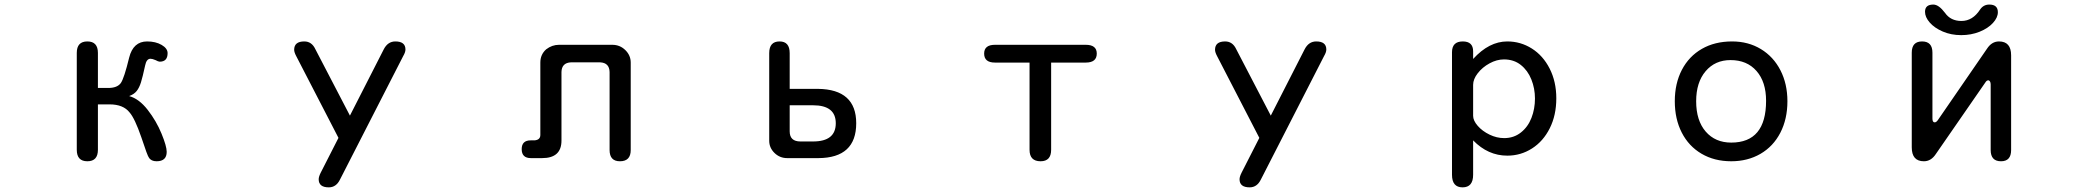

<svg xmlns="http://www.w3.org/2000/svg" viewBox="-20 -679 9040 834"><path d="M504.9 -318.4Q519.5 -339.8 541 -428.7Q558.6 -499 619.1 -499Q656.2 -499 682.1 -483.9Q708 -468.8 708 -448.2Q708 -411.1 673.8 -411.1Q668 -411.1 655.3 -418Q641.6 -423.8 633.8 -423.8Q616.2 -423.8 610.4 -394.5Q599.6 -344.7 592.3 -321.3Q585 -297.9 573.7 -283.7Q562.5 -269.5 541 -261.7Q584 -250 621.6 -201.7Q659.2 -153.3 681.6 -98.6Q704.1 -43.9 704.1 -19.5Q704.1 21.5 660.2 21.5Q636.7 21.5 627 5.9Q621.1 0 593.8 -83Q565.4 -165 543 -190.4Q515.6 -225.6 456.1 -225.6H405.3V-28.3Q405.3 21.5 359.4 21.5Q313.5 21.5 313.5 -28.3V-449.2Q313.5 -499 359.4 -499Q405.3 -499 405.3 -449.2V-296.9H450.2Q489.3 -296.9 504.9 -318.4Z M1257.8 -462.9Q1257.8 -499 1301.8 -499Q1334 -499 1349.6 -465.8L1500 -176.8L1646.5 -463.9Q1664.1 -499 1697.3 -499Q1741.2 -499 1741.2 -463.9Q1741.2 -452.1 1731.4 -435.5L1457 100.6Q1440.4 134.8 1408.2 134.8Q1364.3 134.8 1364.3 99.6Q1364.3 88.9 1373 71.3L1450.2 -80.1L1266.6 -435.5Q1257.8 -452.1 1257.8 -462.9Z M2586.9 -408.2H2460Q2419.9 -406.2 2418.9 -366.2V-68.4Q2418.9 7.8 2335 7.8H2286.1Q2246.1 7.8 2246.1 -31.2Q2246.1 -69.3 2285.2 -69.3H2301.8Q2327.1 -71.3 2327.1 -92.8V-407.2Q2327.1 -442.4 2352.5 -464.8Q2377.9 -484.4 2408.2 -484.4H2639.6Q2672.9 -484.4 2696.3 -461.4Q2719.7 -438.5 2719.7 -407.2V-27.3Q2719.7 21.5 2672.9 21.5Q2627.9 21.5 2627.9 -27.3V-366.2Q2627 -406.2 2586.9 -408.2Z M3699.2 -143.6Q3699.2 6.8 3535.2 7.8H3399.4Q3367.2 7.8 3344.2 -14.6Q3321.3 -37.1 3321.3 -67.4V-448.2Q3321.3 -499 3366.2 -499Q3410.2 -499 3410.2 -448.2V-293H3533.2Q3699.2 -291 3699.2 -143.6ZM3457 -64.5H3511.7Q3610.4 -64.5 3610.4 -143.6Q3610.4 -221.7 3511.7 -221.7H3410.2V-108.4Q3410.2 -64.5 3457 -64.5Z M4500 21.5Q4452.1 21.5 4452.1 -28.3V-407.2H4301.8Q4254.9 -407.2 4254.9 -446.3Q4254.9 -484.4 4301.8 -484.4H4696.3Q4744.1 -484.4 4744.1 -446.3Q4744.1 -407.2 4696.3 -407.2H4545.9V-28.3Q4545.9 21.5 4500 21.5Z M5257.8 -462.9Q5257.8 -499 5301.8 -499Q5334 -499 5349.6 -465.8L5500 -176.8L5646.5 -463.9Q5664.1 -499 5697.3 -499Q5741.2 -499 5741.2 -463.9Q5741.2 -452.1 5731.4 -435.5L5457 100.6Q5440.4 134.8 5408.2 134.8Q5364.3 134.8 5364.3 99.6Q5364.3 88.9 5373 71.3L5450.2 -80.1L5266.6 -435.5Q5257.8 -452.1 5257.8 -462.9Z M6527.3 -499Q6585 -499 6633.8 -468.3Q6682.6 -437.5 6711.4 -380.9Q6740.2 -324.2 6740.2 -252Q6740.2 -178.7 6711.9 -122.1Q6683.6 -65.4 6634.8 -34.2Q6585.9 -2.9 6527.3 -2.9Q6443.4 -2.9 6378.9 -69.3V80.1Q6378.9 134.8 6333 134.8Q6287.1 134.8 6287.1 80.1V-452.1Q6287.1 -499 6334 -499Q6378.9 -499 6378.9 -456.1V-422.9Q6448.2 -499 6527.3 -499ZM6513.7 -79.1Q6555.7 -79.1 6586.4 -103.5Q6617.2 -127.9 6632.3 -167Q6647.5 -206.1 6647.5 -251Q6647.5 -294.9 6631.8 -334Q6616.2 -373 6585.9 -397Q6555.7 -420.9 6512.7 -420.9Q6481.4 -420.9 6450.2 -403.8Q6418.9 -386.7 6398.9 -360.8Q6378.9 -335 6378.9 -310.5V-175.8Q6378.9 -155.3 6398.9 -132.3Q6418.9 -109.4 6450.2 -94.2Q6481.4 -79.1 6513.7 -79.1Z M7744.1 -239.3Q7744.1 -162.1 7713.4 -102.5Q7682.6 -43 7627 -10.7Q7571.3 21.5 7500 21.5Q7426.8 21.5 7371.1 -11.2Q7315.4 -43.9 7285.2 -103Q7254.9 -162.1 7254.9 -239.3Q7254.9 -316.4 7285.6 -375.5Q7316.4 -434.6 7372.6 -466.8Q7428.7 -499 7503.9 -499Q7574.2 -499 7628.9 -465.8Q7683.6 -432.6 7713.9 -373.5Q7744.1 -314.5 7744.1 -239.3ZM7347.7 -239.3Q7347.7 -155.3 7389.2 -107.4Q7430.7 -59.6 7500 -59.6Q7651.4 -59.6 7651.4 -241.2Q7651.4 -323.2 7609.9 -370.6Q7568.4 -418 7497.1 -418Q7429.7 -418 7388.7 -369.6Q7347.7 -321.3 7347.7 -239.3Z M8428.7 -623Q8453.1 -587.9 8500 -587.9Q8548.8 -587.9 8581.1 -637.7Q8595.7 -659.2 8621.1 -659.2Q8658.2 -659.2 8658.2 -626Q8658.2 -602.5 8636.7 -579.1Q8615.2 -555.7 8578.6 -541Q8542 -526.4 8499 -526.4Q8455.1 -526.4 8418.9 -542Q8382.8 -557.6 8362.3 -581.1Q8341.8 -604.5 8341.8 -627.9Q8341.8 -659.2 8377.9 -659.2Q8401.4 -659.2 8428.7 -623ZM8616.2 -330.1Q8609.4 -330.1 8603.5 -320.3L8388.7 -9.8Q8368.2 21.5 8336.9 21.5Q8284.2 21.5 8284.2 -39.1V-450.2Q8284.2 -499 8329.1 -499Q8374 -499 8374 -450.2V-164.1Q8374 -147.5 8383.8 -147.5Q8390.6 -147.5 8397.5 -157.2L8611.3 -467.8Q8631.8 -499 8663.1 -499Q8715.8 -499 8715.8 -438.5V-27.3Q8715.8 21.5 8671.9 21.5Q8627 21.5 8627 -27.3V-312.5Q8627 -320.3 8624 -325.2Q8621.1 -330.1 8616.2 -330.1Z"/></svg>

Font: jf-openhuninn-1.1
Style: Regular
Weight: 400
Designer: [Kosugi Maru]
      Designed by Motoya company      

      [Varela Round]
      Joe Prince(Latin component); Avraham Co
Foundry: justfont CO.,LTD.
Version: 1.1